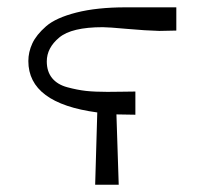

<svg xmlns="http://www.w3.org/2000/svg" viewBox="-20 -509 565 529"><path d="M58.1 -340.8Q58.1 -365.7 69.1 -389.4Q80.1 -413.1 106.9 -436.5Q133.8 -460 190.4 -474.4Q247.1 -488.8 326.2 -488.8H465.8V-424.8L418.9 -423.8Q381.8 -424.8 330.3 -429.4Q278.8 -434.1 263.2 -434.1Q177.2 -434.1 143.1 -405.5Q108.9 -377 108.9 -339.8Q108.9 -312 123.5 -293.9Q138.2 -275.9 165.5 -268.6Q192.9 -261.2 217 -258.5Q241.2 -255.9 275.9 -255.9Q289.1 -255.9 314.5 -256.3Q339.8 -256.8 353 -256.8V-192.9L300.8 -193.8L307.1 0H242.2L248 -199.2Q58.1 -224.6 58.1 -340.8Z"/></svg>

Font: CMU Bright
Style: Roman
Weight: 500
Version: Version 0.7.0